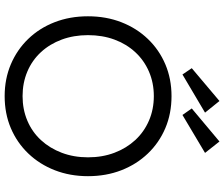

<svg xmlns="http://www.w3.org/2000/svg" viewBox="-89 -864 963 825"><g transform="rotate(90 392.5 -451.5)"><path d="M50 -348Q50 -426 75.5 -491.5Q101 -557 147.5 -605.5Q194 -654 256.5 -680.5Q319 -707 393 -707Q468 -707 530.5 -680.5Q593 -654 639.5 -605.5Q686 -557 711.5 -491.5Q737 -426 737 -348Q737 -271 711.5 -205.5Q686 -140 639.5 -91.5Q593 -43 530.5 -16.5Q468 10 393 10Q319 10 256.5 -16.5Q194 -43 147.5 -91Q101 -139 75.5 -204.5Q50 -270 50 -348ZM656 -348Q656 -410 636.5 -461.5Q617 -513 582 -551Q547 -589 498.5 -610Q450 -631 393 -631Q336 -631 287.5 -610Q239 -589 204 -551Q169 -513 150 -461.5Q131 -410 131 -348Q131 -287 150 -235.5Q169 -184 204 -146Q239 -108 287.5 -87.5Q336 -67 393 -67Q450 -67 498.5 -87.5Q547 -108 582 -146Q617 -184 636.5 -235.5Q656 -287 656 -348ZM300 -754 273 -794 414 -913 464 -851ZM588 -913 637 -851 474 -754 446 -794Z"/></g></svg>

Font: Our Lexend Light
Style: Regular
Weight: 300
Designer: Bonnie Shaver-Troup, Thomas Jockin
Foundry: Lexend
Version: Version 1.007